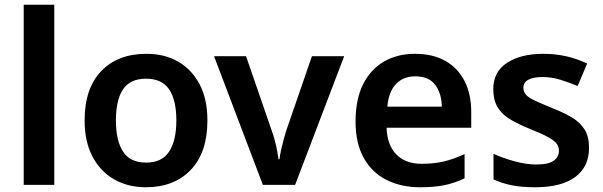

<svg xmlns="http://www.w3.org/2000/svg" viewBox="-20 -780 2545 810"><path d="M209 0H80V-760H209Z M855 -272Q855 -137 785 -63.5Q715 10 595 10Q520 10 462 -23Q404 -56 370.5 -119Q337 -182 337 -272Q337 -407 407 -480Q477 -553 598 -553Q674 -553 731.5 -520Q789 -487 822 -424.5Q855 -362 855 -272ZM469 -272Q469 -187 499 -140.5Q529 -94 597 -94Q663 -94 693.5 -140.5Q724 -187 724 -272Q724 -358 693.5 -403Q663 -448 596 -448Q529 -448 499 -403Q469 -358 469 -272Z M1089 0 883 -543H1018L1126 -230Q1133 -211 1139 -188.5Q1145 -166 1149 -145Q1153 -124 1155 -108H1159Q1161 -125 1165.5 -146Q1170 -167 1176 -189Q1182 -211 1188 -230L1296 -543H1432L1225 0Z M1731 -553Q1805 -553 1858 -523.5Q1911 -494 1939.5 -439Q1968 -384 1968 -307V-241H1611Q1613 -169 1651.5 -129Q1690 -89 1759 -89Q1811 -89 1853 -99Q1895 -109 1940 -130V-28Q1899 -8 1856 1Q1813 10 1753 10Q1673 10 1611.5 -20.5Q1550 -51 1515 -113Q1480 -175 1480 -267Q1480 -361 1511.5 -424Q1543 -487 1599.5 -520Q1656 -553 1731 -553ZM1732 -458Q1682 -458 1651 -426Q1620 -394 1614 -330H1844Q1843 -386 1816 -422Q1789 -458 1732 -458Z M2465 -157Q2465 -76 2406.5 -33Q2348 10 2238 10Q2181 10 2140.5 2Q2100 -6 2062 -23V-131Q2102 -113 2151 -99.5Q2200 -86 2242 -86Q2294 -86 2316 -102Q2338 -118 2338 -144Q2338 -160 2329.5 -172.5Q2321 -185 2295 -200Q2269 -215 2216 -236Q2164 -257 2130 -278Q2096 -299 2078.5 -329Q2061 -359 2061 -404Q2061 -477 2119 -515Q2177 -553 2272 -553Q2322 -553 2367 -543Q2412 -533 2457 -512L2417 -417Q2379 -433 2342.5 -444Q2306 -455 2269 -455Q2229 -455 2208.5 -443.5Q2188 -432 2188 -410Q2188 -394 2198 -381.5Q2208 -369 2234.5 -356.5Q2261 -344 2310 -324Q2358 -305 2392.5 -284.5Q2427 -264 2446 -234Q2465 -204 2465 -157Z"/></svg>

Font: Noto Sans Adlam Unjoined SemiBold
Style: Regular
Weight: 600
Version: Version 3.001